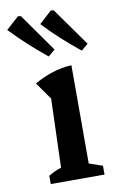

<svg xmlns="http://www.w3.org/2000/svg" viewBox="-118 -811 517 858"><g transform="rotate(-10 140.5 -382.0)"><path d="M41 0V-37Q53 -45 67.5 -52Q82 -59 99 -64L109 -376L54 -454Q92 -476 134 -490Q176 -504 224 -507V-61L285 -40V0ZM131 -563Q88 -598 47.5 -635Q7 -672 -31 -712L27 -764L40 -762L162 -589ZM281 -563Q238 -598 197 -635Q156 -672 119 -712L176 -764L189 -762L312 -589Z"/></g></svg>

Font: Piazzolla Thin
Style: Bold
Weight: 700
Version: Version 2.005